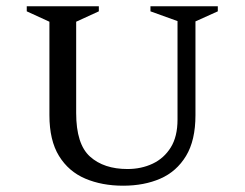

<svg xmlns="http://www.w3.org/2000/svg" viewBox="-20 -580 777 610"><path d="M371 10Q304 10 251 -12.5Q198 -35 167.5 -84.5Q137 -134 137 -214V-511L65 -544V-560H294V-544L222 -511V-221Q222 -122 266 -82.5Q310 -43 385 -43Q429 -43 465 -60Q501 -77 522.5 -111.5Q544 -146 544 -200V-513L458 -544V-560H672V-544L601 -512V-214Q601 -134 571 -84.5Q541 -35 489.5 -12.5Q438 10 371 10Z"/></svg>

Font: Spectral SC
Style: Regular
Weight: 400
Designer: Jean-Baptiste Levee
Foundry: Production Type
Version: Version 2.001